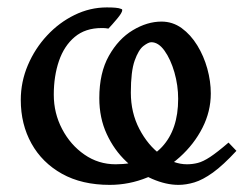

<svg xmlns="http://www.w3.org/2000/svg" viewBox="-20 -489 667 523"><path d="M624 -78.1Q587.9 -39.1 560.1 -19Q532.2 1 509.5 7.8Q486.8 14.6 466.3 14.6Q432.1 14.6 394.5 -1.7Q356.9 -18.1 324 -49.1Q291 -80.1 270.8 -123.8Q250.5 -167.5 250.5 -221.7Q250.5 -290.5 276.6 -336.9Q302.7 -383.3 341.8 -406.7Q380.9 -430.2 419.9 -430.2Q450.2 -430.2 474.9 -412.4Q499.5 -394.5 517.3 -365.5Q535.2 -336.4 544.7 -302Q554.2 -267.6 554.2 -234.4Q554.2 -185.5 531.5 -140.9Q508.8 -96.2 469.7 -61Q430.7 -25.9 381.3 -5.6Q332 14.6 278.8 14.6Q203.1 14.6 148.9 -15.6Q94.7 -45.9 65.7 -98.1Q36.6 -150.4 36.6 -216.8Q36.6 -266.1 55.9 -311.5Q75.2 -356.9 108.2 -392.3Q141.1 -427.7 183.1 -448.2Q225.1 -468.8 271 -468.8Q284.7 -468.8 294.2 -468Q303.7 -467.3 311 -464.4Q313 -463.9 313 -461.4Q313 -454.6 299.1 -438Q285.2 -421.4 275.4 -411.1Q270 -412.1 266.1 -412.4Q262.2 -412.6 256.8 -412.6Q212.4 -412.6 183.6 -388.4Q154.8 -364.3 140.6 -323Q126.5 -281.7 126.5 -231Q126.5 -180.7 149.2 -137.5Q171.9 -94.2 210 -67.9Q248 -41.5 294.9 -41.5Q377.4 -41.5 421.4 -88.9Q465.3 -136.2 465.3 -219.7Q465.3 -256.3 455.1 -292Q444.8 -327.6 428.2 -350.8Q411.6 -374 392.1 -374Q384.3 -374 370.8 -363.8Q357.4 -353.5 346.9 -324.2Q336.4 -294.9 336.4 -236.8Q336.4 -182.1 359.6 -137.7Q382.8 -93.3 418 -67.4Q453.1 -41.5 489.3 -41.5Q504.4 -41.5 518.8 -45.2Q533.2 -48.8 552.5 -61.5Q571.8 -74.2 602.5 -100.6Z"/></svg>

Font: Gentium Book Plus
Style: Regular
Weight: 400
Designer: Victor Gaultney, Annie Olsen, Iska Routamaa, Becca Hirsbrunner
Foundry: SIL International
Version: Version 6.101